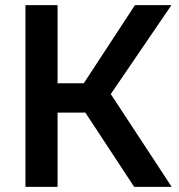

<svg xmlns="http://www.w3.org/2000/svg" viewBox="-20 -727 697 747"><path d="M79 0V-707H204V-403H306L505 -707H647L411 -361L648 0H502L312 -289H204V0Z"/></svg>

Font: Onest SemiBold
Style: Regular
Weight: 600
Designer: Dmitri Voloshin, Andrey Kudryavtsev
Foundry: Dmitri Voloshin, Andrey Kudryavtsev
Version: Version 1.000;gftools[0.9.33]